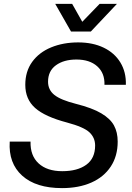

<svg xmlns="http://www.w3.org/2000/svg" viewBox="-20 -957 676 987"><path d="M30 -229H137Q135 -157 178.5 -117Q222 -77 300 -77Q378 -77 423.5 -110Q469 -143 469 -209Q469 -249 440 -276.5Q411 -304 325 -327Q211 -357 160.5 -402Q110 -447 110 -521Q110 -590 145.5 -639Q181 -688 243 -713.5Q305 -739 382 -739Q457 -739 513 -712Q569 -685 599 -635.5Q629 -586 627 -521H517Q519 -581 480 -616Q441 -651 373 -651Q308 -651 267.5 -621.5Q227 -592 227 -537Q227 -495 259.5 -469Q292 -443 371 -423Q454 -402 500.5 -374.5Q547 -347 566 -312Q585 -277 585 -229Q585 -155 549.5 -101Q514 -47 449.5 -18.5Q385 10 299 10Q165 10 94 -54Q23 -118 30 -229ZM264 -937H351L403 -845L492 -937H581L447 -795H345Z"/></svg>

Font: Mona Sans Medium
Style: Italic
Weight: 500
Italic angle: -11.7°
Designer: Deni Anggara
Foundry: GitHub
Version: Version 2.000